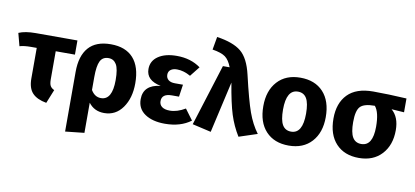

<svg xmlns="http://www.w3.org/2000/svg" viewBox="-92 -1055 3404 1574"><g transform="rotate(10 1610.5 -268.0)"><path d="M480 -413H320V-179Q320 -143 329.5 -125.5Q339 -108 363 -97L317 17Q238 3 200 -37.5Q162 -78 162 -158V-413H114Q57 -413 20 -402L-8 -508Q45 -531 133 -531H480Z M1008 -267Q1008 -144 951 -63.5Q894 17 798 17Q715 17 668 -46V205L510 222V-275Q510 -408 571.5 -478Q633 -548 756 -548Q879 -548 943.5 -476.5Q1008 -405 1008 -267ZM751 -99Q845 -99 845 -265Q845 -358 822.5 -395.5Q800 -433 757 -433Q708 -433 688 -392.5Q668 -352 668 -260V-152Q699 -99 751 -99Z M1305 -548Q1422 -548 1504 -488L1439 -406Q1381 -439 1326 -439Q1293 -439 1273.5 -424.5Q1254 -410 1254 -383Q1254 -356 1273 -340Q1292 -324 1328 -324H1395L1380 -222H1321Q1237 -222 1237 -160Q1237 -130 1259.5 -113Q1282 -96 1325 -96Q1386 -96 1453 -136L1519 -47Q1434 17 1303 17Q1200 17 1137 -25.5Q1074 -68 1074 -147Q1074 -266 1216 -283Q1094 -307 1094 -402Q1094 -470 1151.5 -509Q1209 -548 1305 -548Z M1603 -758Q1739 -738 1805 -684Q1871 -630 1902 -496Q1950 -290 1983.5 -196.5Q2017 -103 2069 -33L1917 17Q1868 -62 1839.5 -151.5Q1811 -241 1783 -410L1686 17L1530 -19L1691 -531H1747Q1725 -589 1692 -613.5Q1659 -638 1584 -650Z M2334 -548Q2456 -548 2525 -473.5Q2594 -399 2594 -265Q2594 -136 2524.5 -59.5Q2455 17 2334 17Q2213 17 2143.5 -57.5Q2074 -132 2074 -266Q2074 -395 2143.5 -471.5Q2213 -548 2334 -548ZM2334 -432Q2238 -432 2238 -266Q2238 -179 2261.5 -139Q2285 -99 2334 -99Q2430 -99 2430 -265Q2430 -352 2406.5 -392Q2383 -432 2334 -432Z M3219 -531V-416L3114 -423Q3178 -369 3178 -259Q3178 -135 3108 -59Q3038 17 2918 17Q2797 17 2727.5 -57.5Q2658 -132 2658 -266Q2658 -394 2729 -467Q2800 -540 2941 -540Q3064 -540 3219 -531ZM2918 -99Q3014 -99 3014 -259Q3014 -380 2974 -427H2973Q2886 -427 2854 -394.5Q2822 -362 2822 -265Q2822 -178 2845.5 -138.5Q2869 -99 2918 -99Z"/></g></svg>

Font: FiraGO
Style: Bold
Weight: 700
Designer: bBox Type
Foundry: bBox Type GmbH
Version: Version 1.001;PS 001.001;hotconv 1.0.88;makeotf.lib2.5.64775